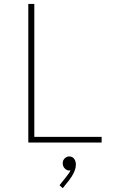

<svg xmlns="http://www.w3.org/2000/svg" viewBox="-20 -740 602 997"><path d="M127 0V-719.7H158.2V-29.3H507.8V0ZM305.7 237.3 289.1 221.7 321.3 181.6Q331.5 168.9 337.6 159.9Q343.8 150.9 346.2 143.3Q348.6 135.7 347.7 127.9L360.4 126Q356.9 134.8 351.6 140.1Q346.2 145.5 338.9 145.5Q327.1 145.5 316.4 134.8Q305.7 124 305.7 107.4Q305.7 91.8 316.4 82Q327.1 72.3 338.9 72.3Q356 72.3 365 84.5Q374 96.7 374 115.2Q374 130.4 367.9 145.8Q361.8 161.1 354 173.8Q346.2 186.5 340.8 193.4Z"/></svg>

Font: Reddit Mono ExtraLight
Style: Regular
Weight: 250
Monospace: yes
Designer: Stephen Hutchings
Foundry: Reddit
Version: Version 1.014